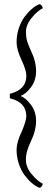

<svg xmlns="http://www.w3.org/2000/svg" viewBox="-20 -740 262 904"><path d="M25.9 -288.1Q25.9 -296.9 27.8 -298.8Q104 -317.9 104 -382.8Q104 -395 99.9 -409.7Q95.7 -424.3 92.5 -431.9Q89.4 -439.5 81.1 -458Q58.1 -506.8 58.1 -541Q58.1 -575.7 68.6 -607.2Q79.1 -638.7 95.7 -660.9Q112.3 -683.1 130.1 -698.2Q147.9 -713.4 165 -720.2Q170.9 -720.2 176 -714.1Q181.2 -708 181.2 -701.2Q155.8 -688.5 128.9 -655.8Q102.1 -623 102.1 -588.9Q102.1 -582 102.8 -575Q103.5 -567.9 104 -562.7Q104.5 -557.6 106.7 -550.3Q108.9 -543 109.9 -539.8Q110.8 -536.6 114 -528.6Q117.2 -520.5 117.9 -518.8Q118.7 -517.1 122.6 -508.1Q126.5 -499 127 -498Q149.9 -451.2 149.9 -404.8Q149.9 -361.3 126 -329.3Q102.1 -297.4 77.1 -288.1Q101.6 -278.8 125.7 -246.6Q149.9 -214.4 149.9 -170.9Q149.9 -125 127 -78.1Q126.5 -77.1 123 -69.1Q119.6 -61 118.9 -59.6Q118.2 -58.1 115.2 -50.8Q112.3 -43.5 111.6 -40.8Q110.8 -38.1 108.6 -31.5Q106.4 -24.9 105.7 -20.8Q105 -16.6 103.8 -10.5Q102.5 -4.4 102.3 1.2Q102.1 6.8 102.1 13.2Q102.1 47.4 128.9 79.8Q155.8 112.3 181.2 125Q181.2 131.8 176 137.9Q170.9 144 165 144Q147.9 137.2 130.1 122.1Q112.3 106.9 95.7 84.7Q79.1 62.5 68.6 31Q58.1 -0.5 58.1 -35.2Q58.1 -69.3 81.1 -118.2Q82 -120.1 83.5 -123Q103 -170.4 104 -192.9Q104 -257.8 27.8 -276.9Q25.9 -278.8 25.9 -288.1Z"/></svg>

Font: Crimson
Style: Roman
Weight: 400
Version: Version 0.8